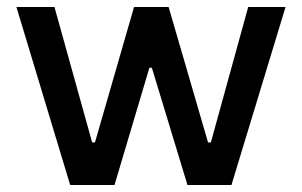

<svg xmlns="http://www.w3.org/2000/svg" viewBox="-20 -530 865 550"><path d="M27 -510 181 0H308L408 -336H415L517 0H643L798 -510H691L584 -122H576L463 -510H364L252 -122H244L136 -510Z"/></svg>

Font: Saira UNSAM Medium
Style: Regular
Weight: 500
Designer: Hector Gatti with collaboration of the Omnibus-Type team
Foundry: Omnibus-Type
Version: Version 0.072;PS 000.072;hotconv 1.0.88;makeotf.lib2.5.64775